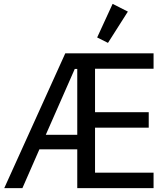

<svg xmlns="http://www.w3.org/2000/svg" viewBox="-20 -974 870 994"><path d="M380 -201H184L96 0H2L318 -698H775V-618H472V-393H750V-313H472V-80H775V0H380ZM367 -617 217 -276H380V-617ZM539 -752 483 -780 563 -954 642 -914Z"/></svg>

Font: IBM Plex Sans Condensed Text
Style: Regular
Weight: 450
Width: 3
Designer: Mike Abbink, Paul van der Laan, Pieter van Rosmalen
Foundry: Bold Monday
Version: Version 1.1